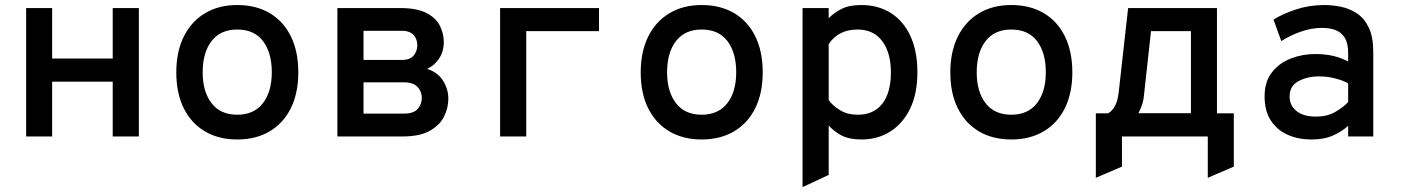

<svg xmlns="http://www.w3.org/2000/svg" viewBox="-20 -543 5584 764"><path d="M84 0V-511H187.5V-310H428.5V-511H532.5V0H428.5V-218H187.5V0Z M924 12Q850 12 795.5 -20.2Q741 -52.5 711.2 -112.2Q681.5 -172 681.5 -255Q681.5 -337 711.2 -397.2Q741 -457.5 795.5 -490.2Q850 -523 924 -523Q998.5 -523 1053.2 -490.8Q1108 -458.5 1137.5 -398.2Q1167 -338 1167 -255.5Q1167 -173 1137.5 -113Q1108 -53 1053.2 -20.5Q998.5 12 924 12ZM924 -86.5Q990.5 -86.5 1026 -132.2Q1061.5 -178 1061.5 -255.5Q1061.5 -333 1026.8 -379.2Q992 -425.5 924 -425.5Q857.5 -425.5 822 -379.8Q786.5 -334 786.5 -255Q786.5 -178 822 -132.2Q857.5 -86.5 924 -86.5Z M1322.5 0V-511H1572Q1639 -511 1677 -491.2Q1715 -471.5 1730.5 -440.2Q1746 -409 1746 -375.5Q1746 -339.5 1728.2 -311.5Q1710.5 -283.5 1679.5 -269Q1722.5 -255 1743.2 -221.5Q1764 -188 1764 -150Q1764 -114 1747 -79.5Q1730 -45 1690.2 -22.5Q1650.5 0 1582 0ZM1426.5 -91H1588Q1626.5 -91 1642.5 -110Q1658.5 -129 1658.5 -153.5Q1658.5 -178.5 1641.5 -197Q1624.5 -215.5 1585.5 -215.5H1426.5ZM1426.5 -304.5H1579Q1612.5 -304.5 1626.5 -322.5Q1640.5 -340.5 1640.5 -362.5Q1640.5 -377.5 1634.5 -390.8Q1628.5 -404 1615.2 -412.2Q1602 -420.5 1579 -420.5H1426.5Z M1970 0V-511H2363.5V-419H2074V0Z M2772 12Q2698 12 2643.5 -20.2Q2589 -52.5 2559.2 -112.2Q2529.5 -172 2529.5 -255Q2529.5 -337 2559.2 -397.2Q2589 -457.5 2643.5 -490.2Q2698 -523 2772 -523Q2846.5 -523 2901.2 -490.8Q2956 -458.5 2985.5 -398.2Q3015 -338 3015 -255.5Q3015 -173 2985.5 -113Q2956 -53 2901.2 -20.5Q2846.5 12 2772 12ZM2772 -86.5Q2838.5 -86.5 2874 -132.2Q2909.5 -178 2909.5 -255.5Q2909.5 -333 2874.8 -379.2Q2840 -425.5 2772 -425.5Q2705.5 -425.5 2670 -379.8Q2634.5 -334 2634.5 -255Q2634.5 -178 2670 -132.2Q2705.5 -86.5 2772 -86.5Z M3173.5 201.5V-511H3277.5V-470.5Q3299 -492.5 3329.2 -507.8Q3359.5 -523 3407 -523Q3475 -523 3525.2 -491Q3575.5 -459 3603 -399Q3630.5 -339 3630.5 -255.5Q3630.5 -171 3601.8 -111.2Q3573 -51.5 3522.8 -19.8Q3472.5 12 3408.5 12Q3359 12 3328.2 -4.2Q3297.5 -20.5 3277.5 -44V153ZM3394 -86.5Q3456.5 -86.5 3490.8 -130.2Q3525 -174 3525 -255.5Q3525 -332.5 3490.8 -379Q3456.5 -425.5 3392 -425.5Q3352.5 -425.5 3323.8 -410Q3295 -394.5 3277.5 -367.5V-144.5Q3295 -121 3323.8 -103.8Q3352.5 -86.5 3394 -86.5Z M4004 12Q3930 12 3875.5 -20.2Q3821 -52.5 3791.2 -112.2Q3761.5 -172 3761.5 -255Q3761.5 -337 3791.2 -397.2Q3821 -457.5 3875.5 -490.2Q3930 -523 4004 -523Q4078.5 -523 4133.2 -490.8Q4188 -458.5 4217.5 -398.2Q4247 -338 4247 -255.5Q4247 -173 4217.5 -113Q4188 -53 4133.2 -20.5Q4078.5 12 4004 12ZM4004 -86.5Q4070.5 -86.5 4106 -132.2Q4141.5 -178 4141.5 -255.5Q4141.5 -333 4106.8 -379.2Q4072 -425.5 4004 -425.5Q3937.5 -425.5 3902 -379.8Q3866.5 -334 3866.5 -255Q3866.5 -178 3902 -132.2Q3937.5 -86.5 4004 -86.5Z M4340.5 164.5V-92H4389.5Q4408 -103 4418 -123.8Q4428 -144.5 4431.5 -176L4469 -511H4822.5V-92H4889.5V120L4786 164.5V0H4444.5V120ZM4510 -92.5H4719V-419H4560L4532 -163.5Q4530 -142 4523.8 -124.5Q4517.5 -107 4510 -92.5Z M5199 12Q5145.5 12 5103.2 -7Q5061 -26 5036.5 -64Q5012 -102 5012 -159Q5012 -218 5041.2 -255.2Q5070.5 -292.5 5116.5 -310.2Q5162.5 -328 5213 -328Q5251.5 -328 5283 -321Q5314.5 -314 5344.5 -298.5V-332Q5344.5 -370 5331.5 -392Q5318.5 -414 5295 -423Q5271.5 -432 5240.5 -432Q5198.5 -432 5156 -417Q5113.5 -402 5078.5 -379.5L5047.5 -465Q5083 -487.5 5136.2 -505.2Q5189.5 -523 5250 -523Q5282 -523 5316.2 -516Q5350.5 -509 5379.8 -489.5Q5409 -470 5426.8 -432.8Q5444.5 -395.5 5444.5 -335V0H5344.5V-42.5Q5321 -20.5 5285.2 -4.2Q5249.5 12 5199 12ZM5216.5 -79Q5260.5 -79 5292.2 -97Q5324 -115 5344.5 -137V-211.5Q5322.5 -223.5 5292 -231.2Q5261.5 -239 5228.5 -239Q5182 -239 5146.8 -220Q5111.5 -201 5111.5 -159Q5111.5 -123.5 5139 -101.2Q5166.5 -79 5216.5 -79Z"/></svg>

Font: Overpass Mono SemiBold
Style: Regular
Weight: 600
Monospace: yes
Designer: Delve Withrington, Dave Bailey
Foundry: Delve Fonts LLC
Version: Version 4.000